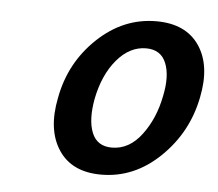

<svg xmlns="http://www.w3.org/2000/svg" viewBox="-37 -703 500 441"><g transform="rotate(5 213.5 -482.0)"><path d="M211 -301Q143 -301 112.5 -347.5Q82 -394 97 -468Q112 -550 171.5 -606.5Q231 -663 307 -663Q375 -663 406 -617.5Q437 -572 422 -498Q406 -416 346.5 -358.5Q287 -301 211 -301ZM230 -365Q270 -365 298.5 -403Q327 -441 337 -493Q347 -540 335 -569.5Q323 -599 289 -599Q251 -599 221.5 -564Q192 -529 181 -473Q172 -424 184 -394.5Q196 -365 230 -365Z"/></g></svg>

Font: EauTestInfant Semibold
Style: Italic
Weight: 600
Italic angle: -12°
Designer: Christian Thalmann (Catharsis Fonts)
Version: Version 0.001;PS 000.001;hotconv 1.0.88;makeotf.lib2.5.64775